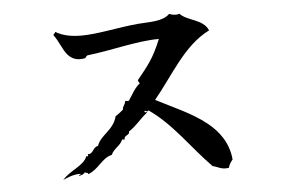

<svg xmlns="http://www.w3.org/2000/svg" viewBox="-46 -705 1093 741"><g transform="rotate(-5 500.0 -334.5)"><path d="M829 -60C823 -124 790 -170 745 -206C689 -251 614 -282 551 -315C623 -401 682 -515 782 -564C763 -610 700 -608 674 -638C660 -633 646 -636 634 -641C606 -613 556 -617 509 -613C432 -606 355 -587 289 -587C252 -587 218 -593 190 -610C189 -604 183 -604 182 -598C201 -573 211 -540 229 -519C244 -502 264 -492 297 -499C299 -504 303 -507 306 -509C397 -519 501 -548 586 -548C557 -476 534 -449 491 -396C494 -393 492 -389 498 -384C477 -368 466 -344 451 -322C445 -315 440 -325 435 -319C434 -306 424 -302 424 -288C414 -281 406 -272 394 -266C380 -211 330 -199 316 -157C295 -155 296 -126 274 -129C277 -120 272 -119 268 -122C254 -85 201 -73 171 -38C171 -38 215 -60 242 -55C242 -55 233 -52 232 -48C242 -50 252 -52 257 -61C263 -53 268 -62 269 -52C310 -66 327 -110 366 -118C376 -142 402 -150 411 -174C415 -174 420 -172 420 -172C420 -192 442 -186 440 -202C472 -223 486 -246 516 -269C513 -274 504 -266 507 -277C515 -274 519 -271 522 -277C613 -214 673 -119 750 -41C770 -37 783 -24 812 -29C815 -42 822 -51 829 -60Z"/></g></svg>

Font: Yuji Syuku Std R
Style: Regular
Weight: 400
Designer: Kataoka Yuji
Foundry: Kinuta Font Factory
Version: Version 3.000;hotconv 1.0.111;makeotfexe 2.5.65597